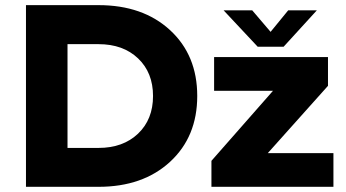

<svg xmlns="http://www.w3.org/2000/svg" viewBox="-20 -720 1335 740"><path d="M80.1 0V-700.2H359.9Q530.8 -700.2 635.5 -603.8Q740.2 -507.3 740.2 -350.1Q740.2 -192.9 635.5 -96.4Q530.8 0 359.9 0ZM359.9 -149.9Q454.1 -149.9 512 -204.8Q569.8 -259.8 569.8 -350.1Q569.8 -439.9 512.2 -494.9Q454.6 -549.8 359.9 -549.8H240.2V-149.9ZM1012.2 -129.9H1265.1V0H794.9V-100.1L1032.2 -370.1H805.2V-500H1244.1V-389.2ZM1073.2 -540H973.1L841.8 -680.2H952.1L1022.9 -597.2L1090.8 -680.2H1201.2Z"/></svg>

Font: Gully
Style: Bold
Weight: 700
Designer: jaikishan Patel
Foundry: MagicType
Version: Version 1.000;Glyphs 3.2 (3242)